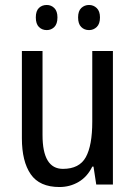

<svg xmlns="http://www.w3.org/2000/svg" viewBox="-20 -742 545 772"><path d="M434 -537V0H367L356 -72H351Q331 -31 296 -10.5Q261 10 219 10Q139 10 103.5 -41.5Q68 -93 68 -186V-537H151V-199Q151 -63 233 -63Q299 -63 325 -110Q351 -157 351 -253V-537ZM124 -672Q124 -698 136.5 -710Q149 -722 168 -722Q186 -722 198.5 -709.5Q211 -697 211 -672Q211 -646 198.5 -633.5Q186 -621 168 -621Q149 -621 136.5 -633.5Q124 -646 124 -672ZM294 -672Q294 -698 307 -710Q320 -722 338 -722Q356 -722 369 -709.5Q382 -697 382 -672Q382 -646 369 -633.5Q356 -621 338 -621Q319 -621 306.5 -633.5Q294 -646 294 -672Z"/></svg>

Font: Noto Sans Thai Looped Condensed
Style: Regular
Weight: 400
Width: 3
Designer: Sasikarn Vongin, Ben Mitchell
Foundry: The Fontpad Ltd
Version: Version 1.001; ttfautohint (v1.8.4.7-5d5b)